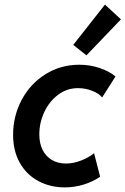

<svg xmlns="http://www.w3.org/2000/svg" viewBox="-20 -811 547 837"><path d="M37.1 -222.7Q37.1 -305.2 74.5 -375.5Q111.8 -445.8 178 -487.3Q244.1 -528.8 326.2 -528.8Q374 -528.8 416.7 -513.7Q459.5 -498.5 483.4 -477.5L425.3 -386.2Q410.6 -404.3 380.9 -415.5Q351.1 -426.8 319.8 -426.8Q272 -426.8 233.4 -397.9Q194.8 -369.1 173.1 -322.5Q151.4 -275.9 151.4 -225.1Q151.4 -187 165.3 -158.4Q179.2 -129.9 205.6 -114Q231.9 -98.1 268.1 -98.1Q299.8 -98.1 333.7 -111.3Q367.7 -124.5 390.1 -143.1L416.5 -40.5Q384.3 -18.6 344.2 -6.3Q304.2 5.9 263.2 5.9Q198.2 5.9 146.7 -22Q95.2 -49.8 66.2 -101.6Q37.1 -153.3 37.1 -222.7ZM299.3 -615.2 437.5 -791 507.3 -726.6 356.9 -569.8Z"/></svg>

Font: Reddit Sans Vanilla SemiBold
Style: Italic
Weight: 600
Italic angle: -11.25°
Designer: Stephen Hutchings
Version: Version 1.013